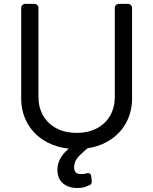

<svg xmlns="http://www.w3.org/2000/svg" viewBox="-20 -747 781 979"><path d="M301.1 187.9Q272.7 163.7 272.7 117.9Q272.7 91.6 285.5 65.3Q298.7 38.4 326.7 14.6L331 11Q269.9 4.6 221.6 -21Q157.7 -54.7 123.2 -112.9Q88.1 -171.2 88.1 -245.7V-706.7Q88.1 -715.2 94.1 -721.2Q100.1 -727.3 109 -727.3H155.5Q164.1 -727.3 170.1 -721.2Q176.1 -715.2 176.1 -706.7V-252.8Q176.1 -199.6 199.6 -158.4Q223 -116.8 266.7 -93.4Q309.7 -69.6 370.7 -69.6Q431.8 -69.6 475.1 -93.4Q518.8 -116.8 542.3 -158.4Q565.3 -199.6 565.3 -252.8V-706.7Q565.3 -715.2 571.4 -721.2Q577.4 -727.3 586.3 -727.3H632.8Q641.3 -727.3 647.4 -721.2Q653.4 -715.2 653.4 -706.7V-245.7Q653.4 -171.2 618.6 -112.9Q584.2 -54.7 519.9 -21Q478.3 1.1 426.8 8.9Q405.2 25.9 383.2 48.3Q358 73.9 358 106.5Q358 122.9 365.8 131.7Q373.2 140.6 394.9 140.6Q410.5 140.6 423.3 136.4Q426.1 135.3 428.6 135.3Q435 135.3 439.8 139.6Q444.6 143.8 445 150.2L447.8 179.7Q448.2 184.7 445.8 189.1Q443.5 193.5 438.9 196Q427.2 201.7 418 204.9Q399.9 211.6 373.6 211.6Q329.5 211.6 301.1 187.9Z"/></svg>

Font: DeltaSans
Style: Regular
Weight: 400
Designer: Rasmus Andersson
Foundry: rsms
Version: Version 3.012